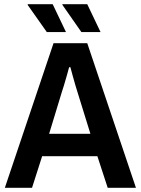

<svg xmlns="http://www.w3.org/2000/svg" viewBox="-20 -891 668 911"><path d="M366 -739 276 -868V-871H394L457 -739ZM202 -739 111 -868 112 -871H230L293 -739ZM3 0 234 -686H394L625 0H491L442 -150H180L132 0ZM213 -256H409L348 -453Q344 -465 338 -485.5Q332 -506 325.5 -529.5Q319 -553 314 -572H308Q303 -554 296.5 -530.5Q290 -507 283.5 -486Q277 -465 273 -453Z"/></svg>

Font: Archivo SemiCondensed SemiBold
Style: Regular
Weight: 600
Width: 4
Designer: Hector Gatti
Foundry: Omnibus-Type
Version: Version 2.001; ttfautohint (v1.8.3)